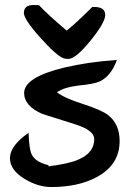

<svg xmlns="http://www.w3.org/2000/svg" viewBox="-20 -707 519 772"><path d="M175 -38Q258 -49 292 -64Q359 -91 359 -148Q359 -182 286 -206Q218 -228 150 -249Q77 -281 77 -333Q77 -396 237 -435Q334 -458 450 -466Q427 -402 382 -380Q359 -369 295 -363Q238 -356 209 -336Q238 -313 313 -289Q388 -265 415 -244Q461 -208 461 -140Q461 -43 367 6Q294 45 186 45Q133 45 80 13Q20 -23 20 -71Q20 -121 95 -173Q97 -108 107 -87Q122 -55 175 -43ZM76 -655Q76 -687 116 -687Q119 -687 137 -686Q169 -651 248 -584Q285 -613 351 -679H356Q403 -680 403 -647Q403 -616 343.5 -543Q284 -470 255 -470Q246 -470 238 -472Q211 -479 143.5 -554Q76 -629 76 -655Z"/></svg>

Font: Wortlaut AH
Style: SemiBold
Weight: 600
Designer: Andreas Höfeld
Foundry: Fontgrube AH
Version: Version 2.59